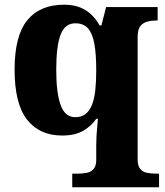

<svg xmlns="http://www.w3.org/2000/svg" viewBox="-20 -566 702 816"><path d="M287 230V172H309Q331 172 349 168.5Q367 165 378 152Q389 139 389 114V54Q389 35 390 14.5Q391 -6 393 -25.5Q395 -45 396 -61H389Q369 -31 334 -10.5Q299 10 244 10Q148 10 95 -57.5Q42 -125 42 -270Q42 -414 96 -480Q150 -546 252 -546Q307 -546 344 -522.5Q381 -499 403 -458H411L431 -536H650V-479H646Q625 -479 606 -474Q587 -469 576 -454.5Q565 -440 565 -409V112Q565 139 576 152Q587 165 605 168.5Q623 172 645 172H656V230ZM300 -68Q326 -68 343 -81Q360 -94 370.5 -119.5Q381 -145 385 -182.5Q389 -220 389 -267Q389 -336 381 -380Q373 -424 354 -445.5Q335 -467 300 -467Q256 -467 237.5 -418.5Q219 -370 219 -269Q219 -172 237.5 -120Q256 -68 300 -68Z"/></svg>

Font: Noto Serif Kannada ExtraBold
Style: Regular
Weight: 800
Version: Version 2.003